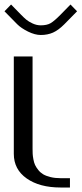

<svg xmlns="http://www.w3.org/2000/svg" viewBox="-20 -835 363 855"><path d="M323.2 -784.7 265.6 -726.1Q240.2 -700.7 216.1 -689.9Q191.9 -679.2 161.6 -679.2Q135.7 -679.2 105 -694.3Q74.2 -709.5 56.6 -727.1L0 -784.7L29.3 -814.9L73.2 -770Q86.4 -756.3 96.9 -747.6Q107.4 -738.8 125.2 -730.5Q143.1 -722.2 161.6 -722.2Q189 -722.2 205.6 -731.9Q222.2 -741.7 250 -770L293.9 -814.9ZM125 -583.5V-172.9Q125 -159.7 125.5 -149.9Q126 -140.1 128.7 -125.5Q131.3 -110.8 136.2 -100.3Q141.1 -89.8 150.4 -78.1Q159.7 -66.4 172.4 -58.8Q185.1 -51.3 205.1 -46.4Q225.1 -41.5 250 -41.5H291.5V0H250Q156.2 0 98.9 -40.3Q41.5 -80.6 41.5 -149.9V-583.5Z"/></svg>

Font: Gputeks
Style: Regular
Weight: 500
Version: Version 0.9